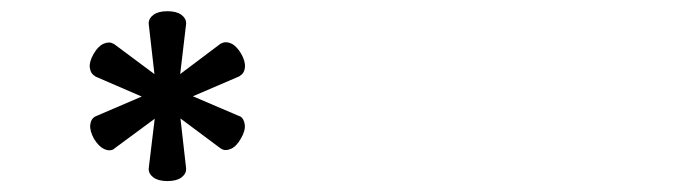

<svg xmlns="http://www.w3.org/2000/svg" viewBox="-20 -653 1244 346"><path d="M248 -349.6 258.8 -439 186 -385.3 185.1 -384.3Q177.2 -379.9 167.5 -384.5Q157.7 -389.2 149.4 -402.8Q141.6 -417 142.6 -427.7Q143.6 -438.5 151.4 -442.9L152.3 -443.4L235.4 -479L151.9 -515.1L150.9 -516.1Q143.1 -520.5 141.8 -531.2Q140.6 -542 148.9 -556.2Q156.7 -569.8 166.7 -574.2Q176.8 -578.6 184.1 -574.2L185.5 -573.7L258.3 -519.5L248 -609.9V-611.3Q248 -620.1 256.8 -626.5Q265.6 -632.8 281.7 -632.8Q297.9 -632.8 306.6 -626.5Q315.4 -620.1 315.4 -611.3V-609.9L304.7 -519.5L377.4 -574.2L378.9 -574.7Q386.7 -579.1 396.5 -574.7Q406.2 -570.3 414.6 -556.2Q422.4 -542.5 421.4 -531.7Q420.4 -521 412.6 -516.6L411.6 -515.6L327.6 -479.5L411.1 -443.8L412.6 -443.4Q419.9 -439 421.1 -428.2Q422.4 -417.5 414.1 -403.3Q406.2 -389.2 396.2 -384.8Q386.2 -380.4 378.9 -384.8L377.4 -385.7L305.2 -439.5L315.4 -349.6V-348.1Q315.4 -339.4 306.6 -333Q297.9 -326.7 281.7 -326.7Q265.6 -326.7 256.8 -333Q248 -339.4 248 -348.1Z"/></svg>

Font: Erica Type
Style: Italic
Weight: 400
Monospace: yes
Designer: Peter Wiegel
Foundry: Peter Wiegel
Version: Version 1.000 2010 initial release